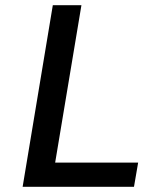

<svg xmlns="http://www.w3.org/2000/svg" viewBox="-20 -718 640 738"><path d="M67 0 183 -698H293L192 -93H511L495 0Z"/></svg>

Font: IBM Plex Mono Medm
Style: Italic
Weight: 500
Italic angle: -9°
Monospace: yes
Designer: Mike Abbink, Paul van der Laan, Pieter van Rosmalen
Foundry: Bold Monday
Version: Version 2.3